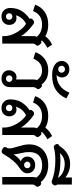

<svg xmlns="http://www.w3.org/2000/svg" viewBox="758 -1710 963 2518"><g transform="rotate(90 1239.0 -451.5)"><path d="M533 -514Q547 -514 564 -494Q580 -474 580 -461Q580 -450 570 -442Q552 -426 552 -397V0H454V-28Q454 -79 431.5 -135Q409 -191 372 -238.5Q335 -286 293 -312Q253 -293 222.5 -257Q192 -221 181 -177Q195 -187 217 -187Q256 -187 281.5 -161Q307 -135 307 -91Q307 -47 277.5 -18.5Q248 10 197 10Q147 10 116 -22Q85 -54 85 -105Q85 -191 124 -254Q163 -317 228 -359Q223 -366 223 -372Q223 -388 241 -404Q258 -418 270 -418Q281 -418 294 -410Q343 -376 386 -333Q429 -290 454 -245V-412Q454 -439 464 -452Q407 -522 304 -522Q237 -522 193 -492.5Q149 -463 126 -404L42 -431Q68 -508 135 -555.5Q202 -603 304 -603Q393 -603 455 -565Q501 -623 566 -654L608 -591Q550 -562 511 -520L520 -509Q527 -514 533 -514ZM154 -91Q154 -73 166.5 -60.5Q179 -48 197 -48Q216 -48 228 -60.5Q240 -73 240 -91Q240 -110 228 -121.5Q216 -133 197 -133Q179 -133 166.5 -121Q154 -109 154 -91Z M902 -88Q902 -130 928 -158.5Q954 -187 992 -187Q1007 -187 1023 -180V-410Q1023 -444 1032 -456Q1006 -490 976.5 -506Q947 -522 902 -522Q797 -522 750 -408L665 -435Q691 -510 753 -556.5Q815 -603 902 -603Q968 -603 1011 -582Q1054 -561 1091 -515Q1097 -521 1105 -521Q1117 -521 1134 -503Q1150 -484 1150 -471Q1150 -463 1146 -459Q1143 -454 1136.5 -445Q1130 -436 1126.5 -426Q1123 -416 1123 -402V-98Q1123 -50 1092 -20Q1061 10 1012 10Q963 10 932.5 -17.5Q902 -45 902 -88ZM1055 -91Q1055 -109 1042.5 -121Q1030 -133 1012 -133Q993 -133 981 -121.5Q969 -110 969 -91Q969 -73 981 -60.5Q993 -48 1012 -48Q1030 -48 1042.5 -60.5Q1055 -73 1055 -91Z M780 -778Q780 -823 810.5 -851.5Q841 -880 889 -880Q937 -880 966.5 -853Q996 -826 996 -782Q996 -763 987.5 -744Q979 -725 965 -715V-713Q1044 -713 1103.5 -756Q1163 -799 1196 -881L1271 -841Q1231 -748 1156.5 -701Q1082 -654 965 -654Q882 -654 831 -688.5Q780 -723 780 -778ZM934 -778Q934 -797 921 -810Q908 -823 888 -823Q869 -823 856 -810Q843 -797 843 -778Q843 -759 856 -746.5Q869 -734 888 -734Q908 -734 921 -746.5Q934 -759 934 -778Z M1732 -514Q1746 -514 1763 -494Q1779 -474 1779 -461Q1779 -450 1769 -442Q1751 -426 1751 -397V0H1653V-28Q1653 -79 1630.5 -135Q1608 -191 1571 -238.5Q1534 -286 1492 -312Q1452 -293 1421.5 -257Q1391 -221 1380 -177Q1394 -187 1416 -187Q1455 -187 1480.5 -161Q1506 -135 1506 -91Q1506 -47 1476.5 -18.5Q1447 10 1396 10Q1346 10 1315 -22Q1284 -54 1284 -105Q1284 -191 1323 -254Q1362 -317 1427 -359Q1422 -366 1422 -372Q1422 -388 1440 -404Q1457 -418 1469 -418Q1480 -418 1493 -410Q1542 -376 1585 -333Q1628 -290 1653 -245V-412Q1653 -439 1663 -452Q1606 -522 1503 -522Q1436 -522 1392 -492.5Q1348 -463 1325 -404L1241 -431Q1267 -508 1334 -555.5Q1401 -603 1503 -603Q1592 -603 1654 -565Q1700 -623 1765 -654L1807 -591Q1749 -562 1710 -520L1719 -509Q1726 -514 1732 -514ZM1353 -91Q1353 -73 1365.5 -60.5Q1378 -48 1396 -48Q1415 -48 1427 -60.5Q1439 -73 1439 -91Q1439 -110 1427 -121.5Q1415 -133 1396 -133Q1378 -133 1365.5 -121Q1353 -109 1353 -91Z M2302 -401Q2302 -427 2310 -445Q2261 -523 2146 -523Q2064 -523 2019.5 -480.5Q1975 -438 1975 -356Q1975 -318 1979.5 -291.5Q1984 -265 1992 -232Q1997 -213 2000.5 -192.5Q2004 -172 2005 -151H2007Q2029 -184 2049.5 -206Q2070 -228 2095 -244Q2068 -253 2051 -275.5Q2034 -298 2034 -329Q2034 -374 2065 -403Q2096 -432 2144 -432Q2193 -432 2223 -403Q2253 -374 2253 -329Q2253 -300 2236.5 -275.5Q2220 -251 2185 -228Q2131 -192 2088.5 -142Q2046 -92 2001 -16Q1988 8 1965 8Q1951 8 1930 -5Q1908 -20 1908 -34Q1908 -45 1919 -62Q1927 -73 1927 -92Q1927 -112 1921.5 -135.5Q1916 -159 1905 -194Q1889 -248 1881.5 -282.5Q1874 -317 1874 -356Q1874 -429 1907 -485Q1940 -541 2001.5 -572Q2063 -603 2146 -603Q2221 -603 2277.5 -576.5Q2334 -550 2370 -504Q2379 -511 2387 -511Q2398 -511 2410 -500Q2429 -482 2429 -460Q2429 -451 2426 -446Q2423 -441 2417 -434Q2401 -420 2401 -399V0H2302ZM2187 -328Q2187 -346 2174.5 -358Q2162 -370 2144 -370Q2126 -370 2113 -358Q2100 -346 2100 -328Q2100 -310 2113 -298Q2126 -286 2144 -286Q2162 -286 2174.5 -298Q2187 -310 2187 -328Z M2412 -693Q2412 -672 2390 -656Q2379 -648 2366 -648Q2354 -648 2341 -654Q2233 -696 2085 -696Q1977 -696 1926 -679Q1918 -676 1910 -676Q1886 -676 1874 -702Q1869 -711 1869 -721Q1869 -740 1897 -752Q1935 -817 1995.5 -853.5Q2056 -890 2130 -890Q2230 -890 2308 -828V-913H2401V-721Q2403 -719 2404 -717Q2405 -715 2406 -713Q2412 -703 2412 -693ZM2315 -730Q2285 -773 2238.5 -796Q2192 -819 2130 -819Q2085 -819 2049 -802.5Q2013 -786 1989 -756Q2024 -763 2080 -763Q2150 -763 2205.5 -755.5Q2261 -748 2315 -730Z"/></g></svg>

Font: Niramit Medium
Style: Regular
Weight: 500
Designer: Katatrad Aksorn Co.,Ltd.
Foundry: Cadson Demak Co.,Ltd.
Version: Version 1.000; ttfautohint (v1.6)